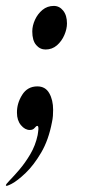

<svg xmlns="http://www.w3.org/2000/svg" viewBox="-48 -427 284 643"><path d="M-28.3 193.8Q-28.8 190.4 -15.4 176.8Q-2 163.1 17.1 140.9Q36.1 118.7 53.5 89.4Q70.8 60.1 78.1 25.4Q79.1 20.5 79.6 15.1Q80.1 9.8 80.6 6.3Q81.1 -5.4 77.1 -5.4Q73.2 -5.4 67.9 1.5Q62.5 8.3 51.8 8.3Q35.6 8.3 22.2 -7.8Q8.8 -23.9 8.8 -49.3Q8.3 -80.6 26.1 -109.1Q43.9 -137.7 77.1 -137.7Q104 -137.7 116.9 -115Q129.9 -92.3 129.9 -59.1Q129.9 -49.3 129.2 -38.8Q128.4 -28.3 126 -17.6Q114.7 42 89.8 84.2Q64.9 126.5 37.8 152.3Q10.7 178.2 -8.8 188.5Q-28.3 198.7 -28.3 193.8ZM104.5 -261.2Q85.9 -261.2 73 -276.4Q60.1 -291.5 60.1 -321.8Q60.1 -340.8 69.1 -360.6Q78.1 -380.4 94.2 -393.8Q110.4 -407.2 132.3 -407.2Q150.9 -407.2 163.6 -391.4Q176.3 -375.5 176.3 -348.6Q176.3 -330.1 167.5 -309.6Q158.7 -289.1 142.6 -275.1Q126.5 -261.2 104.5 -261.2Z"/></svg>

Font: Dai Banna SIL SemiBold
Style: Italic
Weight: 600
Italic angle: -11°
Designer: Victor Gaultney
Foundry: SIL International
Version: Version 4.000